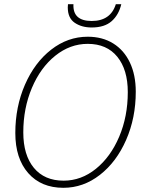

<svg xmlns="http://www.w3.org/2000/svg" viewBox="-20 -885 684 915"><path d="M53 -251Q53 -376 99 -481.5Q145 -587 224 -648.5Q303 -710 398 -710Q468 -710 519.5 -678Q571 -646 599 -587Q627 -528 627 -448Q627 -323 581 -218Q535 -113 456 -51.5Q377 10 282 10Q176 10 114.5 -60Q53 -130 53 -251ZM589 -446Q589 -553 539 -614.5Q489 -676 398 -676Q314 -676 243.5 -619.5Q173 -563 132 -466Q91 -369 91 -254Q91 -146 141.5 -85Q192 -24 283 -24Q367 -24 437 -80.5Q507 -137 548 -233.5Q589 -330 589 -446ZM303 -850 304 -865H330Q326 -785 417 -785Q507 -785 532 -865H558Q546 -814 512 -784Q478 -754 417 -754Q369 -754 336 -776.5Q303 -799 303 -850Z"/></svg>

Font: Sarabun Thin
Style: Italic
Weight: 250
Italic angle: -10°
Designer: Suppakit Chalermlarp | Katatrad Co.,Ltd.
Foundry: Cadson Demak Co.,Ltd.
Version: Version 1.000; ttfautohint (v1.6)